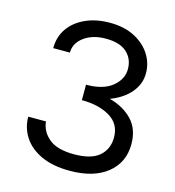

<svg xmlns="http://www.w3.org/2000/svg" viewBox="-107 -801 821 901"><g transform="rotate(15 303.0 -350.0)"><path d="M313 10Q231 10 174.5 -16Q118 -42 89 -86.5Q60 -131 60 -185H146Q151 -136 191 -103Q231 -70 313 -70Q396 -70 435 -104Q474 -138 474 -195Q474 -260 420 -292.5Q366 -325 283 -325V-400Q366 -400 410 -436Q454 -472 454 -521Q454 -571 420 -602Q386 -633 318 -633Q254 -633 212.5 -602.5Q171 -572 171 -526H90Q90 -581 118.5 -622Q147 -663 198.5 -686.5Q250 -710 317 -710Q387 -710 437 -684Q487 -658 514 -616Q541 -574 541 -524Q541 -472 505.5 -430Q470 -388 408 -365Q476 -347 518.5 -303Q561 -259 561 -185Q561 -96 495 -43Q429 10 313 10Z"/></g></svg>

Font: Von Book
Style: Regular
Weight: 400
Version: Version 4.000; ttfautohint (v1.8.4.7-5d5b)